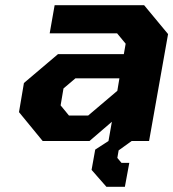

<svg xmlns="http://www.w3.org/2000/svg" viewBox="-20 -542 666 738"><path d="M144 0 53 -111 72 -223 203 -334H456L463 -374L430 -414H171L190 -522H534L626 -411L553 0H486L436 36L431 65L447 84H477L460 176H389L332 111L346 33L397 0L410 -74L324 0ZM245 -98H319L431 -193L439 -241H270L224 -202L213 -137Z"/></svg>

Font: Tomorrow SemiBold
Style: Italic
Weight: 600
Italic angle: -10°
Designer: Tony de Marco, Monica Rizzolli
Foundry: Just in Type
Version: Version 2.002